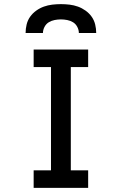

<svg xmlns="http://www.w3.org/2000/svg" viewBox="-20 -910 590 930"><path d="M143 0V-85H227V-585H143V-670H407V-585H323V-85H407V0ZM104 -750Q104 -771 109 -791.5Q114 -812 126 -829Q138 -846 155.5 -858.5Q173 -871 192.5 -878Q212 -885 233 -887.5Q254 -890 275 -890Q296 -890 317 -887.5Q338 -885 357.5 -878Q377 -871 394.5 -858.5Q412 -846 424 -829Q436 -812 441 -791.5Q446 -771 446 -750H362Q362 -765 354.5 -779.5Q347 -794 334 -802Q321 -810 305.5 -813Q290 -816 275 -816Q260 -816 244.5 -813Q229 -810 216 -802Q203 -794 195.5 -779.5Q188 -765 188 -750Z"/></svg>

Font: Lode Dark Term
Style: Bold
Weight: 700
Monospace: yes
Designer: Belleve Invis
Foundry: Belleve Invis
Version: Version 29.2.0